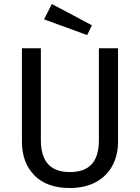

<svg xmlns="http://www.w3.org/2000/svg" viewBox="-20 -931 702 963"><path d="M572 -221Q572 -152 543.5 -99.5Q515 -47 460.5 -17.5Q406 12 330 12Q215 12 152.5 -51.5Q90 -115 90 -221V-689H185V-228Q185 -148 221 -108Q257 -68 330 -68Q404 -68 440 -107.5Q476 -147 476 -228V-689H572ZM240 -911 441 -804 417 -755 201 -834Z"/></svg>

Font: Firava
Style: Regular
Weight: 400
Designer: Carrois Corporate & Edenspiekermann AG
Foundry: Greg Finn Gibson
Version: Version 5.000